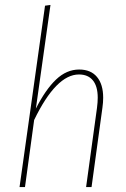

<svg xmlns="http://www.w3.org/2000/svg" viewBox="-20 -756 508 776"><path d="M397 -361Q397 -342 394 -321L350 0H328L372 -320Q375 -343 375 -361Q375 -407 355.5 -431Q336 -455 299 -455Q207 -455 118 -271L81 0H59L162 -733L184 -736L125 -317Q164 -394 206.5 -434.5Q249 -475 300 -475Q347 -475 372 -445Q397 -415 397 -361Z"/></svg>

Font: Fira Sans Extra Condensed Thin
Style: Italic
Weight: 250
Width: 3
Italic angle: -8°
Designer: Carrois Corporate & Edenspiekermann AG
Foundry: Carrois Corporate GbR & Edenspiekermann AG
Version: Version 4.203